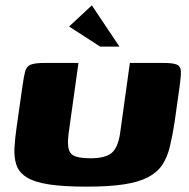

<svg xmlns="http://www.w3.org/2000/svg" viewBox="-20 -695 705 717"><path d="M632 -239Q624 -188 614.5 -148Q605 -108 586 -79.5Q567 -51 532.5 -33Q498 -15 442.5 -6.5Q387 2 303 2Q216 2 162 -6.5Q108 -15 79.5 -33Q51 -51 41.5 -78.5Q32 -106 34 -143Q36 -180 43 -227L64 -374Q69 -410 74 -428.5Q79 -447 94.5 -453.5Q110 -460 148 -460H273L236 -195Q231 -154 237.5 -135Q244 -116 264.5 -110Q285 -104 318 -104Q373 -104 396.5 -123.5Q420 -143 428 -194L465 -460H588Q627 -460 641 -453.5Q655 -447 655.5 -428.5Q656 -410 651 -374ZM354 -521 238 -596 323 -675 426 -521Z"/></svg>

Font: Genos ExtraBold
Style: Italic
Weight: 800
Italic angle: -8°
Version: Version 1.010